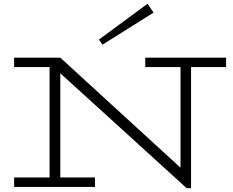

<svg xmlns="http://www.w3.org/2000/svg" viewBox="-20 -992 1236 1019"><path d="M971 7 209 -686H300L938 -102V-669H994V7ZM55 0V-50H484V0ZM243 -15V-686H300V-15ZM55 -636V-686H300V-636ZM751 -636V-686H1180V-636ZM524 -755 505 -782 763 -972 795 -925Z"/></svg>

Font: BioRhyme SemiExpanded Light
Style: Regular
Weight: 300
Width: 6
Designer: Aoife Mooney
Foundry: Aoife Mooney Type
Version: Version 1.600;gftools[0.9.33]